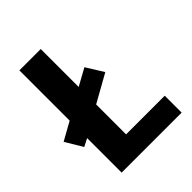

<svg xmlns="http://www.w3.org/2000/svg" viewBox="-205 -831 948 948"><g transform="rotate(-45 269.0 -357.0)"><path d="M91 0H510V-118H240V-327L385 -408L329 -498L240 -449V-714H91V-363L-4 -310L50 -220L91 -241Z"/></g></svg>

Font: Noto Sans Display
Style: Bold
Weight: 700
Designer: Monotype Design Team
Foundry: Monotype Imaging Inc.
Version: Version 1.900